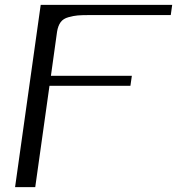

<svg xmlns="http://www.w3.org/2000/svg" viewBox="-20 -770 728 790"><path d="M688.5 -750 682.6 -708H349.6Q316.4 -708 299.8 -706.5Q283.2 -705.1 261.7 -699.2Q240.2 -693.4 229.5 -678.7Q218.8 -664.1 214.8 -639.6L189.5 -458H522.5L516.6 -417H183.6L125 0H42L147.5 -750Z"/></svg>

Font: okolaks
Style: RegularItalic
Weight: 500
Italic angle: -8°
Version: Version 000.6.0